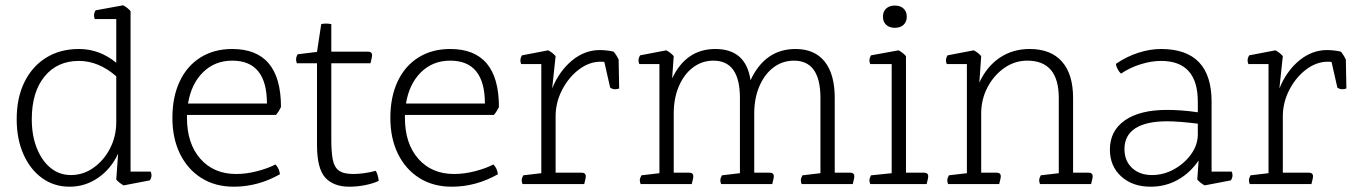

<svg xmlns="http://www.w3.org/2000/svg" viewBox="-20 -695 5141 725"><path d="M546 -14 447 5Q430 -4 419 -17L426 -115Q400 -58 351 -24Q302 10 243 10Q184 10 139 -22.5Q94 -55 68.5 -112.5Q43 -170 43 -245Q43 -325 72 -384.5Q101 -444 154 -477Q207 -510 278 -510Q356 -510 419 -458V-623H338Q335 -630 335 -637Q335 -646 341 -656L445 -675Q462 -666 473 -653V-47H549Q552 -40 552 -33Q552 -24 546 -14ZM419 -234V-407Q352 -465 278 -465Q196 -465 148 -406Q100 -347 100 -245Q100 -183 119 -135.5Q138 -88 171 -61Q204 -34 248 -34Q294 -34 333 -61.5Q372 -89 395.5 -134.5Q419 -180 419 -234Z M1022 -261H686V-250Q686 -153 736.5 -95.5Q787 -38 872 -38Q911 -38 952.5 -49Q994 -60 1020 -74Q1028 -66 1032 -56.5Q1036 -47 1037 -37Q954 10 863 10Q793 10 741 -22.5Q689 -55 660 -113.5Q631 -172 631 -250Q631 -329 658.5 -387.5Q686 -446 737 -478Q788 -510 857 -510Q1041 -510 1041 -291Q1033 -274 1022 -261ZM690 -304H988Q988 -466 857 -466Q791 -466 746.5 -422Q702 -378 690 -304Z M1177 -148V-456H1101Q1098 -464 1098 -470Q1098 -480 1104 -490L1177 -499L1193 -604Q1201 -606 1212 -606Q1219 -606 1231 -604V-500H1369Q1385 -500 1385 -486Q1385 -480 1381 -465L1379 -456H1231V-168Q1231 -121 1236.5 -92.5Q1242 -64 1259.5 -51Q1277 -38 1314 -38Q1332 -38 1354.5 -41Q1377 -44 1399 -50Q1408 -34 1410 -12Q1389 -2 1359 4Q1329 10 1299 10Q1240 10 1208.5 -24Q1177 -58 1177 -148Z M1845 -261H1509V-250Q1509 -153 1559.5 -95.5Q1610 -38 1695 -38Q1734 -38 1775.5 -49Q1817 -60 1843 -74Q1851 -66 1855 -56.5Q1859 -47 1860 -37Q1777 10 1686 10Q1616 10 1564 -22.5Q1512 -55 1483 -113.5Q1454 -172 1454 -250Q1454 -329 1481.5 -387.5Q1509 -446 1560 -478Q1611 -510 1680 -510Q1864 -510 1864 -291Q1856 -274 1845 -261ZM1513 -304H1811Q1811 -466 1680 -466Q1614 -466 1569.5 -422Q1525 -378 1513 -304Z M2186 0H1953Q1950 -8 1950 -14Q1950 -22 1956 -33L2024 -41V-453H1948Q1945 -460 1945 -467Q1945 -476 1951 -486L2050 -505Q2067 -496 2078 -483L2065 -361Q2092 -427 2140 -466.5Q2188 -506 2245 -506Q2256 -506 2270.5 -504.5Q2285 -503 2297 -500Q2308 -487 2316 -470L2318 -361Q2311 -358 2303 -358Q2293 -358 2284 -364L2262 -461Q2258 -462 2254.5 -462Q2251 -462 2248 -462Q2205 -462 2166 -432.5Q2127 -403 2102.5 -355.5Q2078 -308 2078 -256V-43H2176Q2192 -43 2192 -29Q2192 -23 2188 -8Z M3200 0H3007Q3004 -8 3004 -14Q3004 -22 3010 -33L3078 -41V-325Q3078 -466 2978 -466Q2935 -466 2901 -440.5Q2867 -415 2847.5 -369.5Q2828 -324 2828 -266V-43H2886Q2902 -43 2902 -29Q2902 -23 2898 -8L2896 0H2703Q2700 -8 2700 -14Q2700 -22 2706 -33L2774 -41V-325Q2774 -466 2674 -466Q2631 -466 2597 -440.5Q2563 -415 2543.5 -369.5Q2524 -324 2524 -266V-43H2582Q2598 -43 2598 -29Q2598 -23 2594 -8L2592 0H2399Q2396 -8 2396 -14Q2396 -22 2402 -33L2470 -41V-453H2394Q2391 -460 2391 -467Q2391 -476 2397 -486L2496 -505Q2513 -496 2524 -483L2518 -399Q2571 -510 2681 -510Q2797 -510 2814 -392Q2869 -510 2984 -510Q3056 -510 3094 -462.5Q3132 -415 3132 -325V-43H3190Q3206 -43 3206 -29Q3206 -23 3202 -8Z M3479 0H3266Q3263 -8 3263 -14Q3263 -22 3269 -33L3347 -41V-453H3266Q3263 -460 3263 -467Q3263 -476 3269 -486L3373 -505Q3390 -496 3401 -483V-43H3469Q3485 -43 3485 -29Q3485 -23 3481 -8ZM3404 -632Q3404 -613 3392 -601.5Q3380 -590 3359 -590Q3338 -590 3326 -601.5Q3314 -613 3314 -632Q3314 -651 3326 -662.5Q3338 -674 3359 -674Q3380 -674 3392 -662.5Q3404 -651 3404 -632Z M4100 0H3907Q3904 -8 3904 -14Q3904 -22 3910 -33L3978 -41V-325Q3978 -466 3859 -466Q3812 -466 3772.5 -438.5Q3733 -411 3709 -365.5Q3685 -320 3685 -266V-43H3743Q3759 -43 3759 -29Q3759 -23 3755 -8L3753 0H3560Q3557 -8 3557 -14Q3557 -22 3563 -33L3631 -41V-453H3555Q3552 -460 3552 -467Q3552 -476 3558 -486L3657 -505Q3674 -496 3685 -483L3678 -383Q3706 -444 3755 -477Q3804 -510 3868 -510Q3948 -510 3990 -462.5Q4032 -415 4032 -325V-43H4090Q4106 -43 4106 -29Q4106 -23 4102 -8Z M4628 -14 4529 5Q4512 -4 4501 -17L4506 -89Q4474 -42 4427.5 -16Q4381 10 4325 10Q4256 10 4213.5 -29Q4171 -68 4171 -130Q4171 -201 4227.5 -240.5Q4284 -280 4387 -280Q4410 -280 4440 -278Q4470 -276 4503 -271V-311Q4503 -465 4364 -465Q4328 -465 4287.5 -452.5Q4247 -440 4213 -417Q4206 -423 4200 -434.5Q4194 -446 4194 -454Q4233 -481 4277.5 -495.5Q4322 -510 4364 -510Q4555 -510 4555 -311V-47H4631Q4634 -40 4634 -33Q4634 -24 4628 -14ZM4503 -188V-228Q4471 -232 4441 -234.5Q4411 -237 4387 -237Q4308 -237 4267 -210.5Q4226 -184 4226 -132Q4226 -88 4254.5 -61Q4283 -34 4330 -34Q4374 -34 4413.5 -56Q4453 -78 4478 -113Q4503 -148 4503 -188Z M4932 0H4699Q4696 -8 4696 -14Q4696 -22 4702 -33L4770 -41V-453H4694Q4691 -460 4691 -467Q4691 -476 4697 -486L4796 -505Q4813 -496 4824 -483L4811 -361Q4838 -427 4886 -466.5Q4934 -506 4991 -506Q5002 -506 5016.5 -504.5Q5031 -503 5043 -500Q5054 -487 5062 -470L5064 -361Q5057 -358 5049 -358Q5039 -358 5030 -364L5008 -461Q5004 -462 5000.5 -462Q4997 -462 4994 -462Q4951 -462 4912 -432.5Q4873 -403 4848.5 -355.5Q4824 -308 4824 -256V-43H4922Q4938 -43 4938 -29Q4938 -23 4934 -8Z"/></svg>

Font: Scope One
Style: Regular
Weight: 400
Designer: Dalton Maag Ltd
Foundry: Dalton Maag Ltd
Version: Version 1.001; ttfautohint (v1.4.1) -l 11 -r 50 -G 50 -x 14 